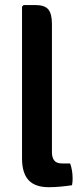

<svg xmlns="http://www.w3.org/2000/svg" viewBox="-20 -756 342 780"><path d="M265 -92Q275 -64 275 -31Q275 -24.5 274.5 -17.2Q274 -10 272.5 -3.5Q253 -0.5 227.5 2Q202 4.5 178.5 4.5Q122.5 4.5 96 -24.2Q69.5 -53 69.5 -112.5V-729L76 -735.5H123.5Q161.5 -735.5 176.2 -717.8Q191 -700 191 -658.5V-137.5Q191 -115 200.8 -103.5Q210.5 -92 232 -92Z"/></svg>

Font: Signika Negative Light SemiBold
Style: Regular
Weight: 600
Version: Version 2.001